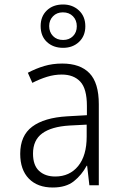

<svg xmlns="http://www.w3.org/2000/svg" viewBox="-20 -825 540 855"><path d="M215 10Q147 10 108.5 -29.5Q70 -69 70 -140Q70 -221 123.5 -261Q177 -301 279 -307L367 -312V-353Q367 -430 337.5 -461.5Q308 -493 255 -493Q222 -493 189.5 -483Q157 -473 124 -456L104 -501Q140 -520 177 -531Q214 -542 257 -542Q337 -542 378.5 -499Q420 -456 420 -361V0H378L368 -87H366Q344 -46 309 -18Q274 10 215 10ZM226 -39Q290 -39 328 -85.5Q366 -132 366 -217V-270L289 -266Q209 -261 168 -231Q127 -201 127 -141Q127 -89 154 -64Q181 -39 226 -39ZM261 -612Q217 -612 189 -638Q161 -664 161 -709Q161 -752 188.5 -778.5Q216 -805 261 -805Q303 -805 331.5 -778.5Q360 -752 360 -708Q360 -665 332 -638.5Q304 -612 261 -612ZM261 -647Q288 -647 305 -664Q322 -681 322 -708Q322 -735 305 -752.5Q288 -770 260 -770Q233 -770 216 -752.5Q199 -735 199 -709Q199 -682 216 -664.5Q233 -647 261 -647Z"/></svg>

Font: Noto Sans Mono ExtraCondensed Light
Style: Regular
Weight: 300
Width: 2
Designer: Monotype Design Team
Foundry: Monotype Imaging Inc.
Version: Version 2.014; ttfautohint (v1.8.4.7-5d5b)